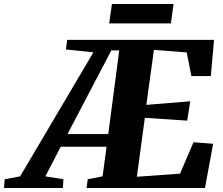

<svg xmlns="http://www.w3.org/2000/svg" viewBox="-121 -943 1117 963"><path d="M-101 0 -97.5 -44 -20 -58.5 347.5 -680.5 209.5 -695 216 -743H952.5L936.5 -561.5H839L815.5 -680L651 -693L613 -417L833 -435L818 -338L605.5 -352L565.5 -56.5L782 -72L849.5 -229.5L948 -222L907 0H313L319 -44L393.5 -58.5L413.5 -207H183.5L106.5 -58.5L197 -44L194.5 0ZM217.5 -270.5H422L477 -690L437.5 -690.5ZM440.5 -923H749.5L736 -825.5H426.5Z"/></svg>

Font: Merriweather 48pt Black
Style: Italic
Weight: 900
Italic angle: -7.8°
Version: Version 2.101